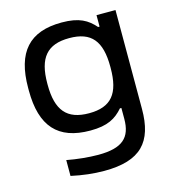

<svg xmlns="http://www.w3.org/2000/svg" viewBox="-107 -596 792 889"><g transform="rotate(-15 289.0 -151.5)"><path d="M526 -26V-500H435V-445H428C393 -485 354 -509 270 -509C115 -509 42 -428 42 -256V-244C42 -72 115 9 270 9C354 9 393 -15 428 -55H435V-3C435 87 392 127 276 127C231 127 172 121 126 112V188C181 200 233 206 284 206C459 206 526 132 526 -26ZM133 -247V-253C133 -376 179 -430 285 -430C391 -430 435 -376 435 -253V-247C435 -124 391 -70 285 -70C179 -70 133 -124 133 -247Z"/></g></svg>

Font: LT Wave Alt
Style: Regular
Weight: 400
Designer: Daniel Lyons
Version: Version 2.5 (Glyphs App)